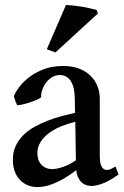

<svg xmlns="http://www.w3.org/2000/svg" viewBox="-20 -749 501 777"><path d="M376 -694.3 204.1 -536.6 169.4 -549.8 247.1 -729Q309.6 -725.6 371.6 -708.5ZM36.1 -359.4Q42 -375.5 57.4 -396.2Q72.8 -417 96.9 -435.8Q121.1 -454.6 154.3 -467.8Q187.5 -481 229 -481.9Q267.1 -482.9 296.1 -472.7Q325.2 -462.4 344.7 -444.1Q364.3 -425.8 374 -401.4Q383.8 -377 383.8 -350.1V-117.7Q383.8 -96.7 387.7 -84Q391.6 -71.3 398.7 -65.9Q405.8 -60.5 415 -61.3Q424.3 -62 434.6 -67.9L447.3 -75.2L460 -43Q438.5 -27.3 416 -15.6Q393.6 -3.9 368.7 1.5Q344.2 6.8 324.7 -1.5Q305.2 -9.8 294.9 -33.7Q290 -44.9 288.6 -60.5Q273.4 -48.8 255.4 -36.9Q237.3 -24.9 218 -15.4Q198.7 -5.9 178.7 0.5Q158.7 6.8 139.2 7.8Q117.7 9.3 98.6 2.9Q79.6 -3.4 64.9 -16.8Q50.3 -30.3 41.5 -50.8Q32.7 -71.3 32.2 -98.6Q31.2 -130.9 42.5 -156Q53.7 -181.2 73.2 -200.9Q92.8 -220.7 118.7 -235.1Q144.5 -249.5 172.6 -260.5Q200.7 -271.5 229.5 -279.1Q258.3 -286.6 283.7 -292.5L282.7 -352.1Q282.2 -372.6 278.6 -389.9Q274.9 -407.2 267.3 -419.7Q259.8 -432.1 248 -439Q236.3 -445.8 220.2 -445.3Q203.1 -444.8 189 -435.5Q174.8 -426.3 165 -412.6Q155.3 -398.9 150.4 -383.5Q145.5 -368.2 146.5 -355Q139.2 -349.6 126 -344Q112.8 -338.4 98.4 -333.7Q84 -329.1 70.6 -326.2Q57.1 -323.2 49.3 -323.2Q46.4 -329.1 42.2 -340.1Q38.1 -351.1 36.1 -359.4ZM284.7 -256.3Q269.5 -252.4 255.4 -247.8Q241.2 -243.2 227.1 -237.8Q206.1 -229 188 -217.3Q169.9 -205.6 157 -191.4Q144 -177.2 137.2 -160.6Q130.4 -144 131.3 -125Q133.3 -93.3 152.3 -77.9Q171.4 -62.5 197.3 -64.9Q208.5 -65.9 220.5 -69.1Q232.4 -72.3 244.1 -76.9Q255.9 -81.5 266.8 -87.6Q277.8 -93.8 287.1 -100.1Z"/></svg>

Font: VarendraSemibold
Style: Regular
Weight: 600
Designer: Jacob Thomas
Foundry: Bangla Type Foundry
Version: Version 1.008